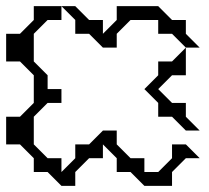

<svg xmlns="http://www.w3.org/2000/svg" viewBox="-20 -605 679 625"><path d="M225 -495V-540L180 -585H225L270 -540H315V-495L360 -540V-585H495L540 -540H585V-495L630 -450H585L540 -495H495V-540H405L360 -495V-450H315L270 -495ZM495 -225V-270L450 -315L495 -360V-405H540L585 -450V-360H540L495 -315L540 -270H585V-225L630 -180H585L540 -225ZM90 -45V-90L45 -135H0V-225H45L90 -270V-360L45 -405H0V-495H45L90 -540V-585H180V-540H135L90 -495V-405L135 -360V-315H180V-270H135L90 -225V-135L135 -90H180V-45L225 -90V-135H270L315 -180H360V-135L405 -90H450V-45H495L540 -90V-135H585L630 -90H585L540 -45V0H450L405 -45H360V-90L315 -135V-90H270L225 -45V0H180L135 -45Z"/></svg>

Font: Rubik Iso
Style: Regular
Weight: 400
Designer: Hubert and Fischer, NaN
Foundry: Hubert and Fischer, NaN
Version: Version 2.200